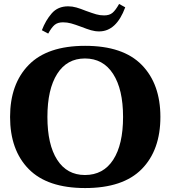

<svg xmlns="http://www.w3.org/2000/svg" viewBox="-20 -942 863 972"><path d="M192 -789Q211 -839 242 -874.5Q273 -910 325 -910Q346 -910 367 -904Q388 -898 415 -887Q448 -875 467 -869.5Q486 -864 507 -864Q534 -864 549.5 -877Q565 -890 583 -922L614 -905Q569 -783 482 -783Q461 -783 440.5 -789Q420 -795 392 -806Q360 -818 340 -823.5Q320 -829 299 -829Q272 -829 256.5 -816Q241 -803 224 -772ZM31 -350Q31 -517 125.5 -613.5Q220 -710 411 -710Q603 -710 697.5 -613.5Q792 -517 792 -350Q792 -182 697.5 -86Q603 10 411 10Q220 10 125.5 -86Q31 -182 31 -350ZM603 -350Q603 -490 552.5 -568Q502 -646 410 -646Q319 -646 269.5 -568Q220 -490 220 -350Q220 -210 269.5 -133Q319 -56 410 -56Q503 -56 553 -133Q603 -210 603 -350Z"/></svg>

Font: Taviraj
Style: Bold
Weight: 700
Designer: Katatrad Team
Foundry: CadsonDemak
Version: Version 1.001